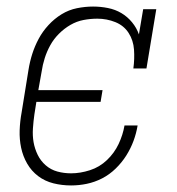

<svg xmlns="http://www.w3.org/2000/svg" viewBox="-20 -558 540 586"><path d="M197 8Q169 8 143 1.5Q117 -5 96.5 -20.5Q76 -36 63 -58.5Q50 -81 44.5 -107Q39 -133 40 -160.5Q41 -188 46 -215L67 -345Q71 -370 78.5 -393.5Q86 -417 98 -439.5Q110 -462 128 -481.5Q146 -501 168 -514.5Q190 -528 215 -533Q240 -538 264 -538Q287 -538 309.5 -533.5Q332 -529 350.5 -518Q369 -507 383 -490Q397 -473 404 -453L417 -530H457L427 -349H387Q391 -378 389 -406.5Q387 -435 372.5 -457.5Q358 -480 332 -490.5Q306 -501 277 -501Q256 -501 235 -497Q214 -493 195 -482Q176 -471 160 -455Q144 -439 133.5 -420Q123 -401 116.5 -380.5Q110 -360 107 -339L97 -283H293L287 -247H91L85 -209Q82 -188 80.5 -166Q79 -144 82.5 -124Q86 -104 95 -85.5Q104 -67 119.5 -53.5Q135 -40 155 -34.5Q175 -29 197 -29Q225 -29 254.5 -38.5Q284 -48 306.5 -69.5Q329 -91 342 -118.5Q355 -146 360 -175H400Q396 -151 387.5 -128Q379 -105 365.5 -83.5Q352 -62 333 -43.5Q314 -25 291.5 -13.5Q269 -2 245 3Q221 8 197 8Z"/></svg>

Font: Iosevka Curly Slab XLtObl
Style: Regular
Weight: 200
Italic angle: -9°
Monospace: yes
Designer: Belleve Invis
Foundry: Belleve Invis
Version: Version 11.1.0; ttfautohint (v1.8.3)